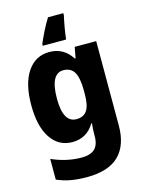

<svg xmlns="http://www.w3.org/2000/svg" viewBox="-145 -850 880 1174"><g transform="rotate(-15 295.5 -263.0)"><path d="M230 -559Q321 -559 371 -480H376L389 -549H525V-14Q525 110 459 175Q393 240 256 240Q201 240 155.5 232Q110 224 67 205V74Q161 116 257 116Q311 116 338.5 90.5Q366 65 366 9V0Q366 -16 367 -35Q368 -54 370 -71H366Q318 10 226 10Q139 10 89.5 -64.5Q40 -139 40 -273Q40 -409 91 -484Q142 -559 230 -559ZM284 -429Q202 -429 202 -270Q202 -119 286 -119Q331 -119 352.5 -150.5Q374 -182 374 -254V-277Q374 -356 353 -392.5Q332 -429 284 -429ZM375 -753Q367 -718 360 -677.5Q353 -637 350 -606H202V-617Q217 -652 235.5 -689.5Q254 -727 278 -766H375Z"/></g></svg>

Font: Noto Sans Sinhala SemiCondensed ExtraBold
Style: Regular
Weight: 800
Width: 4
Designer: Jelle Bosma - Monotype Design Team
Foundry: Monotype Imaging Inc.
Version: Version 2.006; ttfautohint (v1.8.4.7-5d5b)